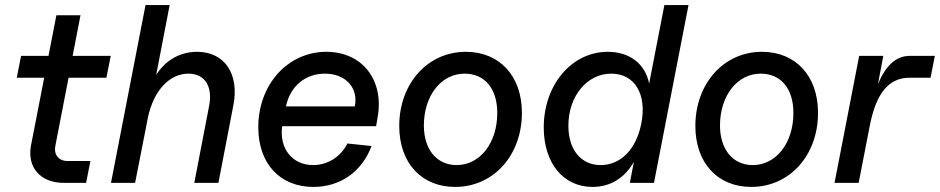

<svg xmlns="http://www.w3.org/2000/svg" viewBox="-20 -720 3701 756"><path d="M231 0H319L336 -86H246C211 -86 191 -111 198 -146L250 -414H399L416 -500H266L297 -660H202L171 -500H63L46 -414H154L102 -147C86 -61 139 0 231 0Z M803 -301 745 0H840L899 -306C923 -429 864 -516 756 -516C688 -516 631 -482 595 -425L648 -700H553L417 0H512L563 -260C586 -364 647 -430 722 -430C787 -430 819 -379 803 -301Z M1214 16C1320 16 1405 -44 1443 -145L1348 -155C1321 -102 1270 -70 1213 -70C1131 -70 1079 -135 1091 -223H1461L1467 -259C1493 -405 1406 -516 1265 -516C1113 -516 997 -387 997 -219C997 -76 1082 16 1214 16ZM1377 -301H1106C1122 -379 1181 -430 1259 -430C1341 -430 1392 -374 1377 -301Z M1772 16C1923 16 2035 -108 2035 -276C2035 -421 1947 -516 1814 -516C1664 -516 1552 -391 1552 -224C1552 -79 1639 16 1772 16ZM1778 -70C1700 -70 1649 -131 1649 -226C1649 -343 1717 -430 1809 -430C1889 -430 1938 -371 1938 -275C1938 -157 1870 -70 1778 -70Z M2313 16C2383 16 2440 -19 2476 -83L2460 0H2555L2691 -700H2596L2536 -391C2521 -467 2461 -516 2373 -516C2231 -516 2121 -386 2121 -218C2121 -78 2198 16 2313 16ZM2345 -70C2268 -70 2218 -130 2218 -225C2218 -341 2291 -430 2387 -430C2480 -430 2528 -348 2505 -233C2485 -132 2424 -70 2345 -70Z M2938 16C3089 16 3201 -108 3201 -276C3201 -421 3113 -516 2980 -516C2830 -516 2718 -391 2718 -224C2718 -79 2805 16 2938 16ZM2944 -70C2866 -70 2815 -131 2815 -226C2815 -343 2883 -430 2975 -430C3055 -430 3104 -371 3104 -275C3104 -157 3036 -70 2944 -70Z M3266 0H3361L3404 -221C3429 -353 3479 -414 3562 -414H3644L3661 -500H3562C3509 -500 3468 -463 3437 -389L3458 -500H3363Z"/></svg>

Font: Uncut Sans Medium Italic
Style: Regular
Weight: 500
Italic angle: -11°
Designer: Kasper Nordkvist
Foundry: UNCUT.wtf
Version: Version 1.304;Glyphs 3.2 (3246)